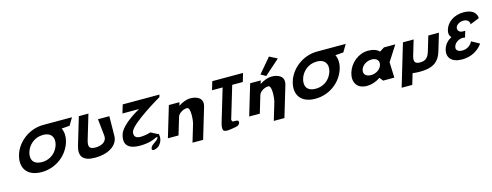

<svg xmlns="http://www.w3.org/2000/svg" viewBox="-25 -1876 7926 3090"><g transform="rotate(-15 3938.5 -331.0)"><path d="M333.4 -363.9C364.6 -468.4 465.6 -572.8 614.5 -573L614.5 -573L614.9 -573H615C765.2 -573 801.8 -468.5 770.5 -363.9C739.2 -259.4 644.2 -154.8 489.9 -154.8C331.5 -154.8 302.1 -259.4 333.4 -363.9ZM660.5 -727 660.5 -726.9C429.7 -726.6 222.1 -568.6 160.8 -363.9C99.6 -159.1 198.2 -0.1 443.6 -0.1C682.9 -0.1 881.8 -159.1 943 -363.9C969.5 -452.3 963.9 -531.9 933.4 -594L1067.7 -604L1140.5 -727Z M1725.9 -587.5H1536.3L1565.8 -309.5C1577.3 -200.5 1477.3 -158.2 1382.7 -158.2C1288.1 -158.2 1255 -192.2 1290.1 -309.5L1411.4 -715H1251.6L1116.3 -262.8C1064.5 -89.4 1133.2 -1 1335.7 -1C1548.3 -1 1719.8 -98.6 1721.8 -262.8Z M2122.3 -136.2C2009.2 -136.2 2020.5 -222 2028.1 -247.5C2066.8 -376.7 2582.9 -675 2582.9 -675L2594.9 -715H1982.7L1940.7 -574.8H2218.5C2218.5 -574.8 1904.7 -411.5 1855.6 -247.5C1829.1 -159.1 1813.3 -1 2081.9 -1C2219.9 -1 2318.6 -36.5 2368.5 -65C2379.7 -62.6 2390 -58.6 2385.5 -51C2347 14 2250 32 2246.9 99C2245.2 145 2339.5 116 2374.8 75C2425.8 15 2433.2 -40 2421.7 -102C2420.5 -109 2415.1 -109.6 2407.7 -106.7L2296.6 -164.6C2296.6 -164.6 2214.9 -136.2 2122.3 -136.2Z M2543.8 0H2720.8L2807.6 -290C2822.8 -341 2900.4 -390 2964.5 -390C3033.5 -390 3010 -170 2994.8 -119L2908 171H3085L3237.3 -338C3280.1 -481 3163.1 -528 3059 -528C2991.3 -528 2920.9 -499 2860.5 -459H2858.1L2874.3 -513H2697.3Z M3430.1 -562.9H3606.5L3438.7 -1.9L3442.6 -1.8C3430.5 9.2 3422.2 87 3438.7 108C3467.6 144.6 3576.9 119 3640.5 108C3672.3 102 3700.2 93.7 3711.9 63C3744.1 -21 3617.5 28.7 3612.5 0C3611 -9.2 3608.1 -16 3604.1 -20.9L3766.3 -562.9H3942.6L3984.6 -703.1H3472ZM3477.7 -1.1C3469 -0.1 3460.4 -0.1 3452 -1.6Z M4248.2 -605.9 4332.6 -558.9 4585.2 -782.8 4455.4 -850ZM3898.3 0H4075.3L4162.1 -290C4177.3 -341 4254.9 -390 4319 -390C4388 -390 4364.5 -170 4349.3 -119L4262.5 171H4439.5L4591.8 -338C4634.6 -481 4517.6 -528 4413.5 -528C4345.8 -528 4275.4 -499 4215 -459H4212.6L4228.8 -513H4051.8Z M4894.4 -363.9C4925.6 -468.4 5026.6 -572.8 5175.5 -573L5175.5 -573L5175.9 -573H5176C5326.2 -573 5362.8 -468.5 5331.5 -363.9C5300.2 -259.4 5205.2 -154.8 5050.9 -154.8C4892.5 -154.8 4863.1 -259.4 4894.4 -363.9ZM5221.5 -727 5221.5 -726.9C4990.7 -726.6 4783.1 -568.6 4721.8 -363.9C4660.6 -159.1 4759.2 -0.1 5004.6 -0.1C5243.9 -0.1 5442.8 -159.1 5504 -363.9C5530.5 -452.3 5524.9 -531.9 5494.4 -594L5628.7 -604L5701.5 -727Z M5669 -256C5624.1 -106 5692.9 15 5857 15C5941.7 15 6023.5 -16 6082.1 -58H6084.5L6130.1 0H6316.6L6306.8 -258L6470.1 -513H6281.1L6203.5 -464C6165 -505 6102.9 -528 6019.4 -528C5855.3 -528 5713.8 -406 5669 -256ZM5857 -256C5878.2 -327 5957.3 -377 6038.3 -377C6118.2 -377 6167.4 -327 6146.1 -256C6125.2 -186 6049.7 -136 5966.3 -136C5879.1 -136 5836 -186 5857 -256Z M6775.7 -513H6597.7L6388.1 188H6565.1L6619.3 6.6C6653.6 12.3 6693.9 15 6740 15C6953.2 15 7059.9 -54 7111.3 -226L7197.2 -513H7020.2L6947.2 -269C6917 -168 6872.6 -129 6783.1 -129C6693.5 -129 6672.5 -168 6702.8 -269Z M7724.8 -511.8C7724.8 -511.8 7731.2 -598.5 7624.3 -598.5C7569.8 -598.5 7509.7 -566.2 7496.2 -521.2C7481 -470.2 7520.2 -432.8 7571.6 -432.8H7613.8L7582.5 -328.2C7582.5 -328.2 7567.6 -333.3 7547 -333.3C7479.1 -333.3 7411.9 -290.8 7393.8 -230.5C7376 -171 7417.6 -137.8 7488.5 -137.8C7616.1 -137.8 7659.4 -244.9 7659.4 -244.9L7791.5 -172.7C7791.5 -172.7 7692.3 -0.1 7446.3 -0.1C7274.8 -0.1 7193.9 -96.2 7234 -230.5C7256.2 -304.4 7307 -358 7371.3 -391.1C7342 -420.9 7331.4 -465.1 7348.7 -522.9C7384.3 -641.9 7506.6 -726.9 7660.6 -726.9C7887.6 -726.9 7877.3 -573 7877.3 -573Z"/></g></svg>

Font: Hussar
Style: BdSuprExtOblThree
Weight: 700
Foundry: Cannot Into Space Fonts
Version: Version 2.00